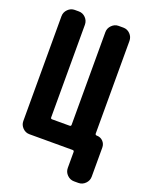

<svg xmlns="http://www.w3.org/2000/svg" viewBox="-163 -814 826 1060"><g transform="rotate(20 250.0 -284.5)"><path d="M438.5 -120.1Q460.9 -120.1 475.6 -105Q490.2 -89.8 490.2 -68.4V102.5Q490.2 126 473.1 143.1Q456.1 160.2 432.6 160.2H407.2Q383.8 160.2 366.7 143.1Q349.6 126 349.6 102.5V8.8Q349.6 0 340.8 0H86.9Q63.5 0 46.9 -17.1Q30.3 -34.2 30.3 -56.6V-672.9Q30.3 -696.3 47.4 -713.4Q64.5 -730.5 86.9 -730.5H111.3Q134.8 -730.5 151.4 -713.4Q168 -696.3 168 -672.9V-128.9Q168 -120.1 175.8 -120.1H279.3Q288.1 -120.1 288.1 -128.9V-672.9Q288.1 -696.3 305.2 -713.4Q322.3 -730.5 344.7 -730.5H373Q396.5 -730.5 413.1 -713.4Q429.7 -696.3 429.7 -672.9V-127.9Q430.7 -120.1 438.5 -120.1Z"/></g></svg>

Font: Rounded Mgen+ 2m bold
Style: Bold
Weight: 700
Designer: [Source Han Sans]
Ryoko NISHIZUKA  (kana & ideographs); Paul D. Hunt (Latin, Greek & Cyrillic); Wenlong ZHANG  (bopomofo
Version: Version 1.059.20150602